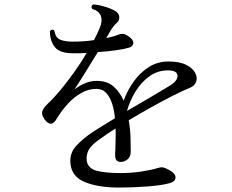

<svg xmlns="http://www.w3.org/2000/svg" viewBox="-20 -815 1040 862"><path d="M514 27Q420 27 360 2Q300 -23 296 -84Q293 -128 321.5 -159.5Q350 -191 396 -222Q414 -234 440 -250Q466 -266 496 -284Q493 -319 483.5 -349Q474 -379 457 -397.5Q440 -416 412 -416Q377 -416 344 -397Q311 -378 284.5 -349Q258 -320 239 -289Q223 -260 209 -259.5Q195 -259 180 -279Q164 -302 171 -318Q178 -334 194 -349Q220 -373 250.5 -409.5Q281 -446 312 -489.5Q343 -533 369 -577Q353 -576 336.5 -576Q320 -576 305 -576Q248 -576 226 -604Q204 -632 204 -675Q213 -687 224 -678Q229 -645 251 -636.5Q273 -628 305 -628Q327 -628 352 -629.5Q377 -631 402 -635Q410 -650 417 -665Q424 -680 429 -693Q441 -722 432.5 -744Q424 -766 394 -775Q386 -788 398 -795Q420 -794 449 -785.5Q478 -777 497 -766Q514 -756 515.5 -739.5Q517 -723 504 -712Q496 -705 489 -696Q482 -687 477 -679Q473 -672 468 -663Q463 -654 457 -644Q489 -650 510 -659Q520 -663 530.5 -663Q541 -663 557 -652Q580 -636 578.5 -621Q577 -606 559 -601Q540 -595 501.5 -589.5Q463 -584 419 -581Q391 -535 362.5 -489Q334 -443 314 -413Q334 -429 360 -440.5Q386 -452 414 -452Q461 -452 490 -426.5Q519 -401 535 -363Q552 -410 581 -450Q610 -490 649 -514.5Q688 -539 736 -539Q786 -539 815.5 -524Q845 -509 856 -488.5Q867 -468 861 -449Q855 -430 833 -421Q801 -408 755.5 -385Q710 -362 659 -333.5Q608 -305 558 -275Q565 -235 566 -196.5Q567 -158 567 -135Q567 -112 553 -100Q539 -88 523 -88Q508 -88 502.5 -96Q497 -104 497 -118Q497 -123 497 -129.5Q497 -136 498 -145Q498 -163 499 -187.5Q500 -212 499 -238Q476 -224 456 -210Q436 -196 419 -184Q389 -162 378 -141.5Q367 -121 369 -95Q374 -59 413.5 -48.5Q453 -38 522 -38Q570 -38 615.5 -45Q661 -52 686 -60Q699 -64 706 -64Q713 -64 725 -59Q767 -40 768 -20.5Q769 -1 743 7Q707 17 644 22Q581 27 514 27ZM550 -317Q600 -346 650.5 -375.5Q701 -405 742 -430Q779 -453 777 -476Q775 -499 734 -499Q687 -499 650 -472Q613 -445 588 -403.5Q563 -362 550 -317Z"/></svg>

Font: Zen Old Mincho
Style: Regular
Weight: 400
Designer: Yoshimichi Ohira
Foundry: Positype
Version: Version 1.001